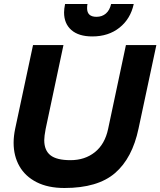

<svg xmlns="http://www.w3.org/2000/svg" viewBox="-20 -924 801 959"><path d="M300 -862Q300 -879 305 -904H417Q415 -896 415 -883Q415 -840 462 -840Q490 -840 509 -856.5Q528 -873 535 -904H648Q632 -830 577 -786Q522 -742 441 -742Q373 -742 336.5 -774Q300 -806 300 -862ZM48 -211Q48 -244 56 -282L145 -699H297L208 -280Q201 -243 201 -224Q201 -173 232 -148.5Q263 -124 332 -124Q404 -124 454 -164Q504 -204 520 -280L609 -699H761L672 -282Q641 -134 554.5 -59.5Q468 15 302 15Q220 15 163 -14Q106 -43 77 -94Q48 -145 48 -211Z"/></svg>

Font: Prompt SemiBold
Style: Italic
Weight: 600
Italic angle: -12°
Designer: Katatrad Team
Foundry: CadsonDemak
Version: Version 1.001